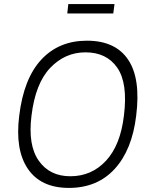

<svg xmlns="http://www.w3.org/2000/svg" viewBox="-20 -909 716 939"><path d="M314 -889H540L534 -843H309ZM74 -343Q96 -525 182 -617.5Q268 -710 405 -710Q544 -710 606.5 -617.5Q669 -525 646 -343Q626 -176 541 -83Q456 10 317 10Q180 10 116.5 -83Q53 -176 74 -343ZM324 -47Q428 -47 498.5 -123Q569 -199 586 -343Q606 -501 554 -577Q502 -653 398 -653Q298 -653 225.5 -577Q153 -501 134 -343Q116 -199 169.5 -123Q223 -47 324 -47Z"/></svg>

Font: Haskoy Light
Style: Italic
Weight: 300
Designer: Ertekin Erdin
Foundry: Ertekin Erdin
Version: Version 2.000; ttfautohint (v1.8.4.7-5d5b)